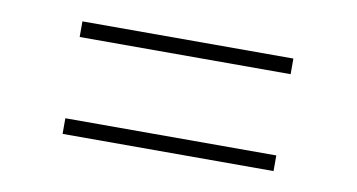

<svg xmlns="http://www.w3.org/2000/svg" viewBox="-37 -492 675 363"><g transform="rotate(10 300.0 -310.0)"><path d="M502 -418V-388H97V-418ZM502 -232V-202H97V-232Z"/></g></svg>

Font: BioRhyme ExtraLight
Style: Regular
Weight: 250
Designer: Aoife Mooney
Foundry: Aoife Mooney Type
Version: Version 1.600;gftools[0.9.33]